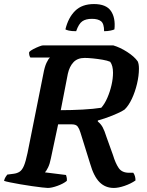

<svg xmlns="http://www.w3.org/2000/svg" viewBox="-31 -928 728 948"><path d="M205 0Q198 0 176.5 -2.5Q155 -5 127 -9Q99 -13 70 -18Q41 -23 19 -27.5Q-3 -32 -11 -35Q-9 -45 -3.5 -54Q2 -63 5 -66L36 -70Q53 -72 65.5 -80Q78 -88 87 -109Q96 -130 105 -173L183 -563Q189 -597 198.5 -617.5Q208 -638 216 -644H119Q116 -648 114 -655Q112 -662 113 -671Q119 -678 133.5 -685.5Q148 -693 162 -698.5Q176 -704 182 -704H528Q562 -694 597 -671.5Q632 -649 649 -625Q655 -612 655 -589Q655 -554 645.5 -514Q636 -474 620 -440Q604 -406 584 -387Q563 -373 524 -357.5Q485 -342 452 -333V-328Q467 -316 476 -299.5Q485 -283 495 -251L527 -162Q539 -122 555 -98.5Q571 -75 606 -75H627Q638 -60 638 -37Q615 -21 584.5 -10.5Q554 0 531 0Q489 0 460.5 -28.5Q432 -57 414 -120L366 -274Q361 -291 353 -302.5Q345 -314 324 -314H256L220 -145Q215 -119 206.5 -101.5Q198 -84 191 -77L295 -64Q296 -60 298 -53Q300 -46 299 -35Q282 -21 253 -10.5Q224 0 205 0ZM269 -384Q322 -384 377 -387Q432 -390 469 -396Q486 -415 499 -445Q512 -475 519.5 -507.5Q527 -540 527 -569Q527 -604 513 -623Q499 -629 476 -633Q453 -637 428.5 -639.5Q404 -642 387 -642Q352 -642 332 -621Q312 -600 304 -564ZM345 -774Q322 -774 309 -777Q296 -780 292 -783Q306 -841 340 -874.5Q374 -908 433 -908Q493 -908 516.5 -874Q540 -840 534 -783Q529 -780 514.5 -777Q500 -774 483 -774Q483 -811 468 -823Q453 -835 423 -835Q393 -835 375.5 -823Q358 -811 345 -774Z"/></svg>

Font: Texturina
Style: Bold Italic
Weight: 700
Italic angle: -11°
Designer: Guillermo Torres Carreño
Foundry: Omnibus-Type
Version: Version 1.002; ttfautohint (v1.8.3)